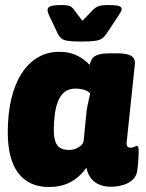

<svg xmlns="http://www.w3.org/2000/svg" viewBox="-20 -738 585 767"><path d="M175 9Q135 9 104.5 -5Q74 -19 53 -46.5Q32 -74 21.5 -115Q11 -156 11 -209Q11 -283 25 -342.5Q39 -402 66 -444Q93 -486 131 -508.5Q169 -531 216 -531Q249 -531 272 -522.5Q295 -514 311.5 -502Q328 -490 338 -479Q341 -492 347.5 -502.5Q354 -513 370.5 -519Q387 -525 420 -525H448Q488 -525 504.5 -514.5Q521 -504 519 -483L486 -170Q485 -159 488.5 -153.5Q492 -148 502 -148Q510 -148 516.5 -151.5Q523 -155 527 -155Q531 -155 532.5 -149.5Q534 -144 534 -131Q534 -124 533.5 -114Q533 -104 532 -91Q531 -78 529 -62Q527 -36 510.5 -20.5Q494 -5 470.5 1.5Q447 8 424 8Q400 8 379.5 0.5Q359 -7 345 -24Q331 -41 325 -68Q299 -31 262.5 -11Q226 9 175 9ZM255 -139Q270 -139 282.5 -144Q295 -149 303.5 -157Q312 -165 314 -174L326 -295Q328 -309 332 -327Q336 -345 340 -364Q337 -370 328 -374.5Q319 -379 307 -381.5Q295 -384 281 -384Q255 -384 238.5 -371Q222 -358 212.5 -335Q203 -312 199 -282Q195 -252 195 -219Q195 -191 201 -173Q207 -155 220.5 -147Q234 -139 255 -139ZM414 -718Q440 -718 453 -714.5Q466 -711 466 -702Q466 -697 462.5 -690.5Q459 -684 453 -675L405 -603Q398 -592 389 -585Q380 -578 361 -575Q342 -572 304 -572Q268 -572 250 -575Q232 -578 224.5 -585Q217 -592 211 -603L177 -675Q174 -682 172 -687.5Q170 -693 170 -698Q170 -710 184.5 -714Q199 -718 226 -718Q246 -718 256.5 -714.5Q267 -711 275 -700L309 -655L353 -700Q363 -710 376 -714Q389 -718 414 -718Z"/></svg>

Font: Asap Black
Style: Italic
Weight: 900
Italic angle: -6°
Designer: Pablo Cosgaya
Foundry: Omnibus-Type
Version: Version 3.001